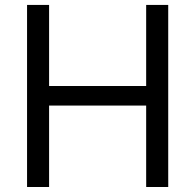

<svg xmlns="http://www.w3.org/2000/svg" viewBox="-20 -747 780 767"><path d="M88.1 0V-727.3H176.1V-403.4H563.9V-727.3H652V0H563.9V-325.3H176.1V0Z"/></svg>

Font: Inter UI
Style: Regular
Weight: 400
Designer: Rasmus Andersson
Foundry: rsms
Version: 3.2;8d6f07862